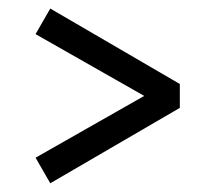

<svg xmlns="http://www.w3.org/2000/svg" viewBox="-20 -484 510 440"><path d="M392.1 -291.5V-236.8L95.2 -64L61.5 -122.6L310.5 -264.2L61.5 -405.8L95.2 -464.4Z"/></svg>

Font: Gidole
Style: Regular
Weight: 400
Version: Version 2.100; ttfautohint (v1.8.4.7-5d5b)